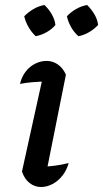

<svg xmlns="http://www.w3.org/2000/svg" viewBox="-20 -742 413 769"><path d="M161 -28 141 -73Q172 -75 200 -78.5Q228 -82 255 -89Q247 -60 230 -38.5Q213 -17 190.5 -5Q168 7 144 7Q119 7 98.5 -9Q78 -25 68 -55L158 -463L172 -416Q138 -415 112.5 -413Q87 -411 60 -406Q67 -435 83 -455.5Q99 -476 121 -487Q143 -498 167 -498Q191 -498 211.5 -484Q232 -470 244 -443ZM158 -722Q175 -706 187 -685.5Q199 -665 202 -642Q188 -625 166.5 -613Q145 -601 123 -597Q106 -613 94 -634Q82 -655 77 -677Q94 -694 114.5 -706Q135 -718 158 -722ZM329 -722Q346 -705 358 -685Q370 -665 373 -642Q357 -625 336.5 -613Q316 -601 294 -597Q277 -612 265 -633Q253 -654 248 -677Q264 -694 285 -706Q306 -718 329 -722Z"/></svg>

Font: Piazzolla Thin SemiBold
Style: Italic
Weight: 600
Italic angle: -11.3°
Version: Version 2.005